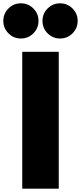

<svg xmlns="http://www.w3.org/2000/svg" viewBox="-85 -1137 488 1157"><path d="M49 -825H269V0H49ZM-34 -1086Q-3 -1117 41 -1117Q85 -1117 116 -1086Q147 -1055 147 -1011Q147 -967 116 -936Q85 -905 41 -905Q-3 -905 -34 -936Q-65 -967 -65 -1011Q-65 -1055 -34 -1086ZM202 -1086Q233 -1117 277 -1117Q321 -1117 352 -1086Q383 -1055 383 -1011Q383 -967 352 -936Q321 -905 277 -905Q233 -905 202 -936Q171 -967 171 -1011Q171 -1055 202 -1086Z"/></svg>

Font: Spartan MB
Style: Regular
Weight: 900
Designer: Matt Bailey
Foundry: Matt Bailey
Version: Version 001.001